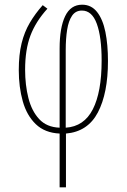

<svg xmlns="http://www.w3.org/2000/svg" viewBox="-20 -558 540 818"><path d="M234 11Q171 8 132.5 -29Q94 -66 77 -126.5Q60 -187 60 -259Q60 -325 72 -373.5Q84 -422 107 -461Q130 -500 162 -536L182 -521Q132 -466 109.5 -406Q87 -346 87 -261Q87 -196 101 -140.5Q115 -85 147 -50.5Q179 -16 234 -14V-351Q234 -440 257.5 -489Q281 -538 330 -538Q369 -538 393.5 -507Q418 -476 429 -422Q440 -368 440 -298Q440 -161 397 -79Q354 3 261 11V240H234ZM260 -14Q338 -19 375.5 -92.5Q413 -166 413 -300Q413 -400 392.5 -456.5Q372 -513 329 -513Q302 -513 287 -491Q272 -469 266 -431Q260 -393 260 -345Z"/></svg>

Font: Noto Sans Mono ExtraCondensed Thin
Style: Regular
Weight: 100
Width: 2
Designer: Monotype Design Team
Foundry: Monotype Imaging Inc.
Version: Version 2.014; ttfautohint (v1.8.4.7-5d5b)